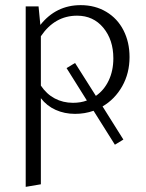

<svg xmlns="http://www.w3.org/2000/svg" viewBox="-20 -438 568 747"><path d="M379 -24 460 105 427 125 344 -7Q310 5 272 5Q231 5 196.5 -10.5Q162 -26 139 -56V279L80 289V-413H130L137 -341Q198 -418 294 -418Q350 -418 393.5 -392Q437 -366 460.5 -320Q484 -274 484 -216Q484 -153 455.5 -102.5Q427 -52 379 -24ZM318 -47 239 -173 272 -193 353 -65Q385 -87 403 -125Q421 -163 421 -211Q421 -283 382 -330Q343 -377 280 -377Q193 -377 139 -297V-105Q161 -72 193 -55Q225 -38 264 -38Q294 -38 318 -47Z"/></svg>

Font: Isabella Sans
Style: Regular
Weight: 400
Designer: Original fonts by Christian Thalmann (Catharsis Fonts), Modifications by Cristiano Sobral
Version: Version 0.002;July 12, 2020;FontCreator 13.0.0.2655 64-bit; 